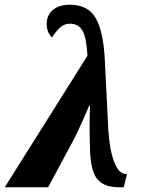

<svg xmlns="http://www.w3.org/2000/svg" viewBox="-39 -790 598 810"><path d="M330 -555Q326 -631 309 -660.5Q292 -690 256 -690Q232 -690 214.5 -674Q197 -658 180 -632Q158 -654 158 -689Q158 -726 184 -748Q210 -770 256 -770Q332 -770 364.5 -714Q397 -658 403 -540L418 -242Q423 -159 442.5 -107.5Q462 -56 492 -56H497L483 0H463Q402 0 373.5 -32Q345 -64 341 -149Q339 -219 339 -252Q339 -306 341 -344H337Q293 -239 263 -184L164 0H-19Z"/></svg>

Font: Noto Serif NarrowExtraBold
Style: Italic
Weight: 800
Width: 4
Italic angle: -12°
Designer: Monotype Design Team
Foundry: Monotype Imaging Inc.
Version: Version 1.001